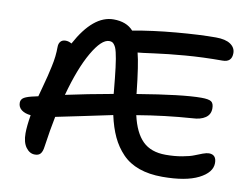

<svg xmlns="http://www.w3.org/2000/svg" viewBox="-77 -820 1221 939"><g transform="rotate(10 533.0 -351.0)"><path d="M148.9 7.8Q123.5 7.8 105.2 -17.1Q86.9 -42 86.9 -86.9Q86.9 -121.6 96.2 -178.2Q67.9 -180.7 50.5 -193.8Q33.2 -207 33.2 -229Q33.2 -242.7 43.2 -251.5Q53.2 -260.3 83 -268.1Q88.9 -269 117.2 -275.9Q121.1 -290.5 130.9 -326.7Q140.6 -362.8 145.3 -381.6Q149.9 -400.4 156.2 -429.2Q162.6 -458 165.3 -482.2Q168 -506.3 168 -529.8Q168 -546.9 176.8 -556.9Q185.5 -566.9 202.1 -566.9Q217.3 -566.9 231.9 -558.1Q314 -710 415 -710Q479.5 -710 513.2 -671.9Q610.8 -689.9 726.3 -700Q841.8 -710 922.9 -710Q970.7 -710 995.4 -693.1Q1020 -676.3 1020 -648.9Q1020 -604 974.1 -604Q876 -604 790 -596.9Q704.1 -589.8 638.9 -580.8Q573.7 -571.8 558.1 -570.8Q572.8 -515.6 587.9 -374V-370.1Q810.5 -407.2 903.8 -407.2Q940.9 -407.2 953.4 -398.4Q965.8 -389.6 965.8 -365.2Q965.8 -334.5 941.9 -318.4Q918 -302.2 877.9 -300.8Q744.1 -291.5 605 -268.1Q624 -183.6 665.3 -142.8Q706.5 -102.1 779.8 -102.1Q823.7 -102.1 861.3 -108.9Q898.9 -115.7 918.9 -124Q939 -132.3 957.8 -139.2Q976.6 -146 987.8 -146Q1024.9 -146 1024.9 -104Q1024.9 -57.1 961.7 -25.1Q898.4 6.8 782.2 6.8Q716.3 6.8 666.3 -11Q616.2 -28.8 582.8 -63.7Q549.3 -98.6 528.3 -143.6Q507.3 -188.5 494.1 -249Q439 -237.8 345.7 -217.8Q252.4 -197.8 215.8 -190.9Q202.6 -126.5 189.9 -38.1Q187 -14.2 177.5 -2.9Q168 8.3 148.9 7.8ZM412.1 -602.1Q374 -602.1 327.6 -522Q281.2 -441.9 244.1 -305.2Q349.1 -328.1 478 -351.1Q478 -358.9 477.1 -362.8Q473.1 -402.3 470.7 -428Q468.3 -453.6 464.8 -480Q461.4 -506.3 458.7 -522.2Q456.1 -538.1 452.4 -553.5Q448.7 -568.8 445.1 -576.7Q441.4 -584.5 436.3 -591.1Q431.2 -597.7 425.3 -599.9Q419.4 -602.1 412.1 -602.1Z"/></g></svg>

Font: Shantell Sans Irregular
Style: Regular
Weight: 500
Designer: Stephen Nixon, Anya Danilova, Shantell Martin
Foundry: Arrow Type
Version: Version 1.006;[9816181b4]